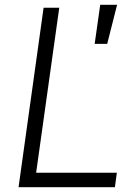

<svg xmlns="http://www.w3.org/2000/svg" viewBox="-20 -777 573 797"><path d="M57 0 161 -745H226L130 -60H465L457 0ZM373 -595 396 -757H466L425 -595Z"/></svg>

Font: Plus Jakarta Sans Light
Style: Italic
Weight: 300
Italic angle: -8°
Designer: Gumpita Rahayu
Foundry: Tokotype
Version: Version 2.071; ttfautohint (v1.8.4.7-5d5b);gftools[0.9.29]